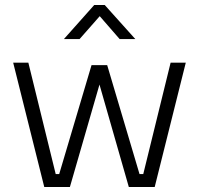

<svg xmlns="http://www.w3.org/2000/svg" viewBox="-20 -752 800 772"><path d="M33 -500H94L204 -52H218L348 -490H411L541 -52H556L666 -500H727L602 0H498L380 -412L261 0H158ZM237 -595 359 -732H401L524 -595H461L381 -687L300 -595Z"/></svg>

Font: Titillium Web
Style: Light
Weight: 300
Version: Version 1.001;PS 57.000;hotconv 1.0.70;makeotf.lib2.5.55311